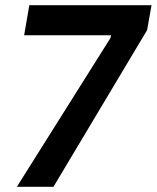

<svg xmlns="http://www.w3.org/2000/svg" viewBox="-20 -720 604 740"><path d="M45 0H186L547 -604L564 -700H93L73 -584H408L406 -574Z"/></svg>

Font: Fixel Display 20240404 SemiBold
Style: Italic
Weight: 600
Italic angle: -10°
Designer: AlfaBravo + MacPaw
Foundry: Kyrylo Tkachov, Marchela Mozhyna, Serhii Makarenko, Maria Weinstein, Zakhar Kryvoshyya
Version: Version 1.211;Glyphs 3.2 (3225)